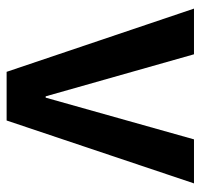

<svg xmlns="http://www.w3.org/2000/svg" viewBox="-33 -573 606 580"><g transform="rotate(90 270.0 -283.0)"><path d="M144 -566 271 -118H275L401 -566H534L344 0H197L6 -566Z"/></g></svg>

Font: Qnwhxotralxmqkhsjrfbfhwcoqn
Style: Regular
Weight: 500
Designer: Carrois Corporate & Edenspiekermann
Foundry: Carrois Corporate GbR & Edenspiekermann AG
Version: Version 2.001